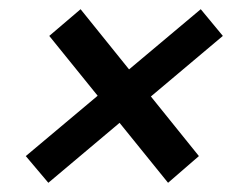

<svg xmlns="http://www.w3.org/2000/svg" viewBox="-20 -494 525 417"><path d="M85 -97 36 -155 416 -474 464 -416ZM345 -97 87 -416 155 -474 412 -155Z"/></svg>

Font: Piazzolla Thin
Style: Bold Italic
Weight: 700
Italic angle: -11.3°
Version: Version 2.005